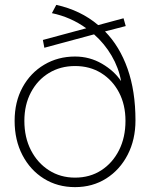

<svg xmlns="http://www.w3.org/2000/svg" viewBox="-20 -759 616 788"><path d="M288 9Q216 9 160 -26Q104 -61 72 -122.5Q40 -184 40 -263Q40 -341 72.5 -400.5Q105 -460 161.5 -493.5Q218 -527 288 -527Q348 -527 398.5 -497.5Q449 -468 477 -426Q467 -481 438 -530.5Q409 -580 366 -618L162 -563L156 -595L334 -643Q270 -689 193 -705L211 -739Q311 -717 383 -656L487 -684L496 -652L411 -630Q471 -569 503.5 -477Q536 -385 536 -265Q536 -186 504 -124Q472 -62 416 -26.5Q360 9 288 9ZM288 -30Q349 -30 395.5 -60Q442 -90 468.5 -142.5Q495 -195 495 -263Q495 -329 468.5 -379.5Q442 -430 395.5 -459Q349 -488 288 -488Q228 -488 181 -459.5Q134 -431 107 -380Q80 -329 80 -263Q80 -195 107 -142.5Q134 -90 181 -60Q228 -30 288 -30Z"/></svg>

Font: Readex Pro Light
Style: Regular
Weight: 300
Designer: Bonnie Shaver-Troup, Thomas Jockin
Foundry: Lexend
Version: Version 1.200; ttfautohint (v1.8.3)